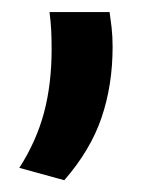

<svg xmlns="http://www.w3.org/2000/svg" viewBox="-20 -164 260 318"><path d="M161.5 -144Q163 -134 164.8 -118.8Q166.5 -103.5 166.5 -86.5Q166.5 -23 148.2 30.8Q130 84.5 86.5 134.5L12 114Q40 70.5 52.8 23Q65.5 -24.5 65.5 -82.5Q65.5 -99 64.8 -113.8Q64 -128.5 62 -144Z"/></svg>

Font: Anek Gurmukhi Medium SemiExpanded
Style: Regular
Weight: 500
Width: 6
Version: Version 1.003